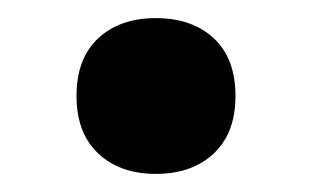

<svg xmlns="http://www.w3.org/2000/svg" viewBox="-20 -367 344 212"><path d="M152 -347Q192 -347 216 -324.8Q240 -302.5 240 -261Q240 -220 216 -197.5Q192 -175 152 -175Q112.5 -175 88.5 -197.5Q64.5 -220 64.5 -261Q64.5 -302.5 88.5 -324.8Q112.5 -347 152 -347Z"/></svg>

Font: Newsreader 6pt Medium
Style: Regular
Weight: 500
Designer: Hugues Gentile
Foundry: Production Type
Version: Version 1.003; ttfautohint (v1.8.3)